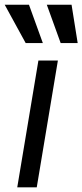

<svg xmlns="http://www.w3.org/2000/svg" viewBox="-43 -806 354 826"><path d="M67.5 -620.7H141.3L81.7 -785.5H-22.7ZM218 -620.7H291.2L264.9 -785.5H158.4ZM31.2 0H115.1L206 -545.5H122.2Z"/></svg>

Font: TID UI
Style: Italic
Weight: 400
Italic angle: -9.39999°
Designer: The TID Project Authors
Foundry: Bakken & Bæck
Version: Version 1.001;hotconv 1.0.109;makeotfexe 2.5.65596